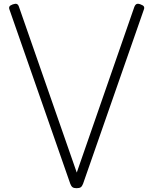

<svg xmlns="http://www.w3.org/2000/svg" viewBox="-20 -974 805 1008"><path d="M382 14Q368 14 361 9Q354 4 349 -9L30 -923Q26 -933 29.5 -939.5Q33 -946 47 -951Q61 -956 68.5 -953Q76 -950 80 -937L383 -68L685 -937Q690 -950 697.5 -953Q705 -956 718 -951Q732 -946 735.5 -939.5Q739 -933 735 -923L416 -9Q411 4 404 9Q397 14 382 14Z"/></svg>

Font: Playwrite US Modern ExtraLight
Style: Regular
Weight: 250
Designer: Veronika Burian, José Scaglione
Foundry: TypeTogether
Version: Version 1.003